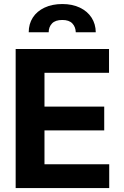

<svg xmlns="http://www.w3.org/2000/svg" viewBox="-20 -956 629 976"><path d="M59.6 -707H534.2V-585.9H206.1V-414.1H509.8V-293H206.1V-121.1H535.2V0H59.6ZM296.9 -935.5Q347.7 -935.5 386 -917.2Q424.3 -898.9 445.3 -866.5Q466.3 -834 466.8 -792H365.2Q364.3 -819.3 347.7 -836.9Q331.1 -854.5 296.9 -854.5Q261.2 -854.5 244.4 -836.7Q227.5 -818.8 227.5 -792H126Q126 -834 146.7 -866.5Q167.5 -898.9 206.3 -917.2Q245.1 -935.5 296.9 -935.5Z"/></svg>

Font: Pretendard Std
Style: Bold
Weight: 700
Designer: Base glyphs from Inter by Rasmus Andersson; Hangeul glyphs from Noto Sans CJK(Source Han Sans) by Jang Soo-young and Kan
Foundry: Kil Hyung-jin
Version: Version 1.309